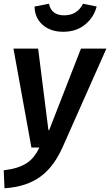

<svg xmlns="http://www.w3.org/2000/svg" viewBox="-39 -789 589 1027"><path d="M33 -529H165L220 -93H224L394 -529H530L296 -2Q274 47 246 86Q218 125 181 153Q144 181 95.5 197.5Q47 214 -15 218L-19 122Q22 117 52 107.5Q82 98 104.5 83Q127 68 143 47.5Q159 27 172 0H129ZM299 -619Q264 -619 236 -629Q208 -639 188 -657Q168 -675 157 -699.5Q146 -724 146 -754L223 -769Q236 -707 304 -707Q374 -707 405 -769L478 -754Q463 -696 416 -657.5Q369 -619 299 -619Z"/></svg>

Font: Xgbmvzvtohvqztyvzapvmeyoton
Style: Regular
Weight: 500
Italic angle: -8°
Designer: Carrois Corporate & Edenspiekermann
Foundry: Carrois Corporate GbR & Edenspiekermann AG
Version: Version 2.001